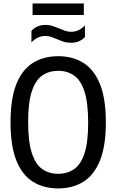

<svg xmlns="http://www.w3.org/2000/svg" viewBox="-20 -1072 668 1102"><path d="M314 9.5Q231.5 9.5 170 -28.2Q108.5 -66 74.5 -149.2Q40.5 -232.5 40.5 -370Q40.5 -507.5 74.5 -590.8Q108.5 -674 170 -711.8Q231.5 -749.5 314 -749.5Q396 -749.5 457.5 -711.8Q519 -674 553.2 -590.8Q587.5 -507.5 587.5 -370Q587.5 -232.5 553.2 -149.2Q519 -66 457.5 -28.2Q396 9.5 314 9.5ZM314 -74.5Q366.5 -74.5 405.2 -101.2Q444 -128 465 -191.8Q486 -255.5 486 -367Q486 -481.5 465 -546.5Q444 -611.5 405.2 -638.5Q366.5 -665.5 314 -665.5Q261 -665.5 222.5 -638.8Q184 -612 162.8 -548.2Q141.5 -484.5 141.5 -373Q141.5 -258.5 162.8 -193.5Q184 -128.5 222.5 -101.5Q261 -74.5 314 -74.5ZM386.5 -826.5Q364 -826.5 344.2 -833Q324.5 -839.5 306.5 -847.5Q290 -854.5 274 -860Q258 -865.5 241 -865.5Q216 -865.5 197.2 -856.2Q178.5 -847 160.5 -829V-895Q191 -929 241.5 -929Q264 -929 283.8 -922.2Q303.5 -915.5 321.5 -908Q338 -901 354 -895.2Q370 -889.5 387 -889.5Q412 -889.5 430.8 -898.8Q449.5 -908 467.5 -926V-860Q437.5 -826.5 386.5 -826.5ZM167 -986V-1052H461V-986Z"/></svg>

Font: Encode Sans Condensed Condensed Medium
Style: Regular
Weight: 500
Width: 3
Designer: Multiple Designers
Foundry: Impallari Type
Version: Version 3.000; ttfautohint (v1.8.3) -l 8 -r 50 -G 200 -x 14 